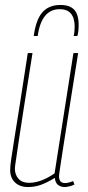

<svg xmlns="http://www.w3.org/2000/svg" viewBox="-20 -744 353 774"><path d="M93 10Q60 10 40.5 -8.5Q21 -27 21 -59Q21 -74 25.5 -104.5Q30 -135 38.5 -189Q47 -243 60.5 -326.5Q74 -410 92 -530H111Q90 -397 76.5 -312Q63 -227 56 -178.5Q49 -130 45.5 -107Q42 -84 41 -76.5Q40 -69 40 -64Q40 -40 54.5 -23.5Q69 -7 97 -7Q145 -7 200 -45L276 -530H295Q273 -391 258.5 -300.5Q244 -210 236 -157.5Q228 -105 224 -79.5Q220 -54 219 -45Q218 -36 218 -33Q218 -21 223.5 -13.5Q229 -6 243 -6Q255 -6 275 -14L280 0Q270 5 258.5 7.5Q247 10 241 10Q225 10 214 1.5Q203 -7 201 -27Q172 -9 146.5 0.5Q121 10 93 10ZM224 -724Q261 -724 279 -705Q297 -686 297 -643Q297 -616 292 -599H277Q281 -615 281 -638Q280 -707 221 -707Q147 -707 132 -599H116Q125 -665 151 -694.5Q177 -724 224 -724Z"/></svg>

Font: Georama Condensed Thin
Style: Italic
Weight: 100
Width: 3
Italic angle: -9°
Designer: Jean-Baptiste Levee
Foundry: Production Type
Version: Version 1.000